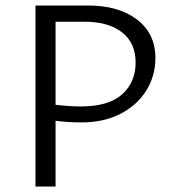

<svg xmlns="http://www.w3.org/2000/svg" viewBox="-20 -678 635 698"><path d="M545 -467Q545 -402 511.5 -348.5Q478 -295 417.5 -264Q357 -233 277 -233Q225 -233 182 -239V0H109V-658H300Q411 -658 478 -607Q545 -556 545 -467ZM473 -451Q473 -522 423.5 -560.5Q374 -599 288 -599H182V-297Q235 -291 273 -291Q375 -291 424 -335Q473 -379 473 -451Z"/></svg>

Font: Ysabeau Infant
Style: Regular
Weight: 400
Designer: Christian Thalmann (Catharsis Fonts)
Version: Version 0.003